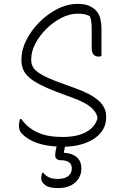

<svg xmlns="http://www.w3.org/2000/svg" viewBox="-20 -740 640 984"><path d="M397 123Q397 167 365 195.5Q333 224 277 224Q232 224 211.5 208.5Q191 193 191 174Q191 160 196 146H202Q216 162 232 169.5Q248 177 277 177Q311 177 329.5 162.5Q348 148 348 123Q348 81 290 81Q278 81 270.5 74.5Q263 68 263 59Q263 45 265 33.5Q267 22 270 11Q151 4 94 -53Q77 -70 77 -93Q77 -114 83 -130H89Q122 -84 173 -61Q224 -38 300 -38Q375 -38 421 -63Q467 -88 480 -134V-137Q473 -168 444.5 -191.5Q416 -215 357 -237L271 -269Q171 -307 130.5 -342Q90 -377 90 -428V-438Q90 -485 115 -534.5Q140 -584 181.5 -626Q223 -668 274 -694Q325 -720 378 -720Q413 -720 434.5 -711Q456 -702 470 -688Q488 -670 494 -645Q500 -620 500 -596V-453Q494 -450 486 -450Q450 -450 450 -494Q450 -550 450 -581Q450 -612 448 -628.5Q446 -645 440 -657Q426 -665 409.5 -667.5Q393 -670 378 -670Q337 -670 295 -648.5Q253 -627 218 -592.5Q183 -558 161.5 -517Q140 -476 140 -437V-430Q140 -413 149.5 -395.5Q159 -378 190 -359.5Q221 -341 283 -318L368 -287Q446 -259 485 -224.5Q524 -190 524 -144V-139Q524 -72 465.5 -31.5Q407 9 313 12Q310 24 308 37V43Q349 45 373 65.5Q397 86 397 123Z"/></svg>

Font: Recursive Sn Csl St Lt
Style: Regular
Weight: 300
Version: Version 1.079;hotconv 1.0.112;makeotfexe 2.5.65598; ttfautoh